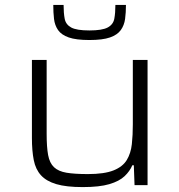

<svg xmlns="http://www.w3.org/2000/svg" viewBox="-20 -754 729 782"><path d="M317 8Q250 8 209.5 -4Q169 -16 147 -40Q125 -64 117.5 -102Q110 -140 110 -192V-510H170V-209Q170 -155 176 -122.5Q182 -90 200 -73Q218 -56 251 -50.5Q284 -45 338 -45Q405 -45 442.5 -60Q480 -75 496.5 -102.5Q513 -130 517 -167Q521 -204 521 -247V-510H581V0H528L525 -81H519Q509 -57 487.5 -36.5Q466 -16 425.5 -4Q385 8 317 8ZM344 -591Q290 -591 260 -601.5Q230 -612 216.5 -631.5Q203 -651 200 -677Q197 -703 197 -734H239Q239 -701 243.5 -677.5Q248 -654 270 -642Q292 -630 344 -630Q396 -630 418.5 -642Q441 -654 445.5 -677.5Q450 -701 450 -734H493Q493 -703 489.5 -677Q486 -651 472 -631.5Q458 -612 428 -601.5Q398 -591 344 -591Z"/></svg>

Font: Saira Expanded Light
Style: Regular
Weight: 300
Width: 7
Designer: Hector Gatti with collaboration of the Omnibus-Type team
Foundry: Omnibus-Type
Version: Version 1.101